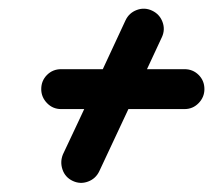

<svg xmlns="http://www.w3.org/2000/svg" viewBox="-20 -495 481 433"><path d="M323 -471Q340 -463 346.5 -445.5Q353 -428 345 -411Q310 -335 274.5 -259.5Q239 -184 204 -109Q204 -109 204 -109Q204 -109 204 -109Q196 -92 178.5 -85.5Q161 -79 144 -87Q127 -95 121 -112.5Q115 -130 122 -147Q158 -223 193 -298.5Q228 -374 263 -449Q271 -466 288.5 -472.5Q306 -479 323 -471ZM118 -249Q99 -249 86 -262.5Q73 -276 73 -294Q73 -313 86 -326Q99 -339 118 -339Q188 -339 257.5 -339Q327 -339 396 -339Q396 -339 396 -339Q396 -339 396 -339Q415 -339 428 -326Q441 -313 441 -294Q441 -276 428 -262.5Q415 -249 396 -249Q327 -249 257.5 -249Q188 -249 118 -249Q118 -249 118 -249Q118 -249 118 -249Z"/></svg>

Font: FRB American Cursive Black
Style: Bold Italic
Weight: 900
Italic angle: -25°
Version: Version 2.0;Modular Font Editor K font №1